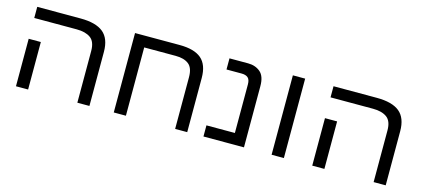

<svg xmlns="http://www.w3.org/2000/svg" viewBox="-50 -964 2970 1350"><g transform="rotate(15 1434.5 -289.0)"><path d="M626 0H538.1V-376Q538.1 -444.3 501.5 -470.7Q464.8 -497.1 400.4 -497.1H91.3V-578.1H406.7Q518.6 -578.1 572.3 -534.2Q626 -490.2 626 -393.6ZM179.7 0H91.3V-345.7H179.7Z M803.2 -578.1H1127.4Q1234.9 -578.1 1286.4 -534.2Q1337.9 -490.2 1337.9 -393.6V0H1250V-376Q1250 -444.3 1215.8 -470.7Q1181.6 -497.1 1121.1 -497.1H891.6V0H803.2Z M1751 0H1456.1V-81.1H1663.1V-434.6Q1663.1 -469.2 1647.2 -483.2Q1631.3 -497.1 1601.1 -497.1H1490.7V-578.1H1626.5Q1679.2 -578.1 1715.1 -548.1Q1751 -518.1 1751 -445.3Z M2041.5 0H1952.1V-578.1H2041.5Z M2782.7 0H2694.8V-376Q2694.8 -444.3 2658.2 -470.7Q2621.6 -497.1 2557.1 -497.1H2248V-578.1H2563.5Q2675.3 -578.1 2729 -534.2Q2782.7 -490.2 2782.7 -393.6ZM2336.4 0H2248V-345.7H2336.4Z"/></g></svg>

Font: Lunasima
Style: Regular
Weight: 400
Designer: The DocRepair Project, Monotype Design Team
Foundry: Google
Version: Version 2.009